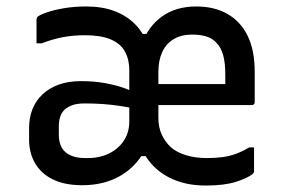

<svg xmlns="http://www.w3.org/2000/svg" viewBox="-20 -563 890 594"><path d="M247 -543Q296 -543 333.5 -529Q371 -515 397.5 -488.5Q424 -462 437 -424L411 -458H445L418 -424Q437 -480 480.5 -511.5Q524 -543 587 -543Q643 -543 683.5 -520Q724 -497 746 -452.5Q768 -408 768 -340Q768 -317 768 -294Q768 -271 768 -248Q768 -245 767 -242.5Q766 -240 763.5 -239Q761 -238 758 -238Q721 -238 685 -238Q649 -238 612.5 -238Q576 -238 540 -238Q504 -238 468 -238L439 -236V-303Q470 -303 499.5 -303Q529 -303 558 -303Q587 -303 616.5 -303Q646 -303 677 -303Q677 -308 677 -312.5Q677 -317 677 -322.5Q677 -328 677 -333Q677 -368 670.5 -392Q664 -416 650 -430Q638 -444 619 -450Q600 -456 574 -456Q541 -456 517.5 -442Q494 -428 482 -402Q470 -376 470 -341V-198Q470 -169 480.5 -146.5Q491 -124 509 -107Q528 -91 556.5 -82.5Q585 -74 620 -74Q647 -74 669 -77Q691 -80 711 -87.5Q731 -95 751 -107H766Q766 -89 766 -70.5Q766 -52 766 -33Q766 -31 765 -29Q764 -27 762 -25Q746 -12 710 -0.5Q674 11 617 11Q565 11 524.5 -4.5Q484 -20 456 -48Q428 -76 414 -114L440 -80H406L435 -114Q420 -77 391 -48.5Q362 -20 322.5 -5Q283 10 234 10Q180 10 143.5 -8Q107 -26 88.5 -58Q70 -90 70 -131V-167Q70 -199 80.5 -225.5Q91 -252 112 -271.5Q133 -291 162.5 -301.5Q192 -312 230 -312Q271 -312 304 -306Q337 -300 361.5 -291.5Q386 -283 399 -275H416V-223Q385 -230 356.5 -234.5Q328 -239 300 -241Q272 -243 242 -243Q218 -243 203.5 -237.5Q189 -232 180 -224Q170 -214 166 -201Q162 -188 162 -173V-147Q162 -109 183.5 -91.5Q205 -74 244 -74H251Q289 -74 318 -88.5Q347 -103 363.5 -128.5Q380 -154 380 -187V-344Q380 -380 366 -404.5Q352 -429 321.5 -441.5Q291 -454 243 -454Q206 -454 174.5 -448Q143 -442 109 -429H93Q93 -448 93 -466Q93 -484 93 -503Q93 -505 94 -507.5Q95 -510 96 -511Q103 -517 124.5 -524.5Q146 -532 177.5 -537.5Q209 -543 247 -543Z"/></svg>

Font: Recursive
Style: Regular
Weight: 400
Version: Version 1.085